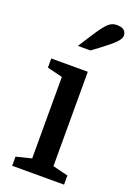

<svg xmlns="http://www.w3.org/2000/svg" viewBox="-152 -851 624 908"><g transform="rotate(20 160.0 -397.5)"><path d="M111 -475 34 -494V-540H218V-65L295 -46V0H34V-46L111 -65ZM132 -639 181 -715Q211 -761 229.5 -778Q248 -795 271 -795Q296 -795 308 -785.5Q320 -776 320 -758Q320 -743 300 -722.5Q280 -702 233 -667L195 -639Z"/></g></svg>

Font: Domine Medium
Style: Regular
Weight: 500
Designer: Pablo Impallari, Rodrigo Fuenzalida, Brenda Gallo
Foundry: Pablo Impallari, Rodrigo Fuenzalida, Brenda Gallo
Version: Version 2.000